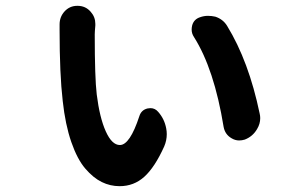

<svg xmlns="http://www.w3.org/2000/svg" viewBox="-20 -599 1040 656"><path d="M183.6 -515.6Q183.6 -541 200.2 -559.6Q217.8 -579.1 244.1 -579.1Q245.1 -579.1 245.1 -579.1Q272.5 -579.1 290 -558.6Q305.7 -541 305.7 -517.6Q305.7 -514.6 305.7 -511.7Q303.7 -490.2 303.7 -481.4Q303.7 -333 310.5 -276.4Q320.3 -197.3 341.3 -150.4Q362.3 -103.5 389.6 -103.5Q423.8 -103.5 456.1 -202.1Q462.9 -223.6 484.4 -228.5Q489.3 -229.5 494.1 -229.5Q509.8 -229.5 520.5 -216.8Q542 -192.4 547.9 -160.2Q549.8 -150.4 549.8 -140.6Q549.8 -119.1 541 -98.6Q508.8 -27.3 473.1 4.9Q437.5 37.1 388.7 37.1Q356.4 37.1 327.6 22.9Q298.8 8.8 271.5 -22.9Q244.1 -54.7 223.6 -113.8Q203.1 -172.9 194.3 -253.9Q183.6 -345.7 183.6 -496.1ZM642.6 -472.7Q634.8 -484.4 634.8 -498Q634.8 -504.9 636.7 -512.7Q642.6 -533.2 663.1 -540Q676.8 -544.9 690.4 -544.9Q703.1 -544.9 715.8 -542Q742.2 -533.2 755.9 -510.7Q830.1 -389.6 867.2 -210.9Q869.1 -203.1 869.1 -195.3Q869.1 -175.8 858.4 -158.2Q843.8 -132.8 816.4 -122.1Q806.6 -119.1 796.9 -119.1Q783.2 -119.1 770.5 -127Q749 -139.6 744.1 -165Q711.9 -363.3 642.6 -472.7Z"/></svg>

Font: Gen Jyuu GothicX Bold
Style: Bold
Weight: 700
Designer: Ryoko NISHIZUKA (kana &amp; ideographs); Paul D. Hunt (Latin, Greek &amp; Cyrillic); Wenlong ZHANG (bopomofo); Sandoll C
Version: Version 1.058.20140828